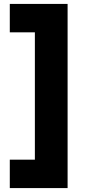

<svg xmlns="http://www.w3.org/2000/svg" viewBox="-20 -780 443 980"><path d="M30 35H158V-615H30V-760H325V180H30Z"/></svg>

Font: Oxanium ExtraLight ExtraBold
Style: Regular
Weight: 800
Version: Version 2.000